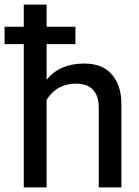

<svg xmlns="http://www.w3.org/2000/svg" viewBox="-42 -820 607 840"><path d="M162 -703H288V-627H162V-471Q219 -542 327 -542Q407 -542 448 -493.5Q489 -445 489 -367V0H390V-351Q390 -401 364.5 -427.5Q339 -454 290 -454Q206 -454 162 -383V0H62V-627H-22V-703H62V-800H162Z"/></svg>

Font: Coupeur_Texte
Style: Regular
Weight: 400
Designer: Léa Rolland
Version: Version 1.000;PS 001.000;hotconv 1.0.88;makeotf.lib2.5.64775